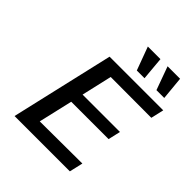

<svg xmlns="http://www.w3.org/2000/svg" viewBox="-242 -1063 1217 1217"><g transform="rotate(45 366.0 -454.5)"><path d="M377 -909H490L504 -752H435ZM554 -909H666L681 -752H611ZM91 0 251 -692H732L712 -605L347 -606L300 -401H635L616 -318H281L228 -89L608 -91L587 0Z"/></g></svg>

Font: Coval
Style: Medium Italic
Weight: 500
Foundry: Context Ltd
Version: Version 001.000